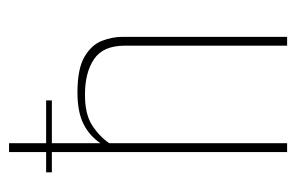

<svg xmlns="http://www.w3.org/2000/svg" viewBox="-138 -532 670 435"><g transform="rotate(-90 197.5 -315.0)"><path d="M24 -533V-546H187V-533ZM70 -630H90V-423Q107 -448 134 -461.5Q161 -475 205 -475Q259 -475 286 -459Q313 -443 322 -419.5Q331 -396 331 -374V0H311V-368Q311 -417 280.5 -437.5Q250 -458 200 -458Q156 -458 131 -442Q106 -426 90 -403V0H70Z"/></g></svg>

Font: Smooch Sans Thin
Style: Regular
Weight: 100
Designer: Robert E. Leuschke
Foundry: Robert E. Leuschke
Version: Version 1.010